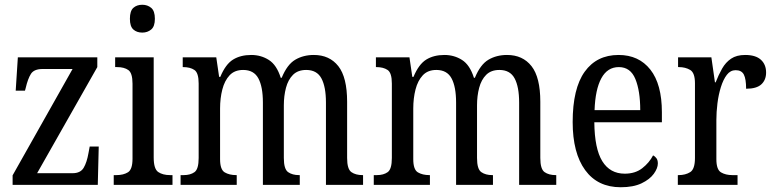

<svg xmlns="http://www.w3.org/2000/svg" viewBox="-20 -777 3252 807"><path d="M33 0V-40L285 -487H159Q123 -487 110 -466.5Q97 -446 88 -407L85 -396H46L55 -536H389V-495L136 -49H285Q318 -49 331.5 -71.5Q345 -94 352 -134L357 -161H395L391 0Z M578 -640Q555 -640 540.5 -653Q526 -666 526 -698Q526 -731 540.5 -744Q555 -757 578 -757Q600 -757 615.5 -744Q631 -731 631 -698Q631 -666 615.5 -653Q600 -640 578 -640ZM458 0V-41H469Q499 -41 518 -53Q537 -65 537 -110V-425Q537 -470 519.5 -482.5Q502 -495 472 -495H464V-536H626V-115Q626 -67 645 -54Q664 -41 695 -41H705V0Z M739 0V-41H752Q780 -41 797.5 -53.5Q815 -66 815 -113V-426Q815 -471 797 -483Q779 -495 750 -495H748V-536H889L901 -454H906Q928 -507 959.5 -526.5Q991 -546 1036 -546Q1077 -546 1110 -525Q1143 -504 1160 -450H1164Q1187 -506 1221 -526Q1255 -546 1299 -546Q1365 -546 1402 -499Q1439 -452 1439 -349V-113Q1439 -66 1457 -53.5Q1475 -41 1504 -41H1506V0H1350V-346Q1350 -412 1331 -447.5Q1312 -483 1267 -483Q1232 -483 1211.5 -462.5Q1191 -442 1182 -408Q1173 -374 1173 -334V-113Q1173 -66 1191 -53.5Q1209 -41 1237 -41H1240V0H1085V-346Q1085 -412 1066 -447.5Q1047 -483 1002 -483Q966 -483 945 -460.5Q924 -438 914.5 -401Q905 -364 905 -321V-108Q905 -64 924.5 -52.5Q944 -41 973 -41H975V0Z M1551 0V-41H1564Q1592 -41 1609.5 -53.5Q1627 -66 1627 -113V-426Q1627 -471 1609 -483Q1591 -495 1562 -495H1560V-536H1701L1713 -454H1718Q1740 -507 1771.5 -526.5Q1803 -546 1848 -546Q1889 -546 1922 -525Q1955 -504 1972 -450H1976Q1999 -506 2033 -526Q2067 -546 2111 -546Q2177 -546 2214 -499Q2251 -452 2251 -349V-113Q2251 -66 2269 -53.5Q2287 -41 2316 -41H2318V0H2162V-346Q2162 -412 2143 -447.5Q2124 -483 2079 -483Q2044 -483 2023.5 -462.5Q2003 -442 1994 -408Q1985 -374 1985 -334V-113Q1985 -66 2003 -53.5Q2021 -41 2049 -41H2052V0H1897V-346Q1897 -412 1878 -447.5Q1859 -483 1814 -483Q1778 -483 1757 -460.5Q1736 -438 1726.5 -401Q1717 -364 1717 -321V-108Q1717 -64 1736.5 -52.5Q1756 -41 1785 -41H1787V0Z M2589 10Q2492 10 2439.5 -62Q2387 -134 2387 -264Q2387 -405 2437.5 -475.5Q2488 -546 2580 -546Q2665 -546 2713.5 -484.5Q2762 -423 2762 -305V-263H2478Q2479 -152 2511.5 -99.5Q2544 -47 2606 -47Q2650 -47 2679.5 -70Q2709 -93 2725 -124Q2733 -120 2739 -112Q2745 -104 2745 -90Q2745 -70 2728 -46.5Q2711 -23 2676.5 -6.5Q2642 10 2589 10ZM2671 -314Q2671 -395 2650.5 -445Q2630 -495 2581 -495Q2533 -495 2507.5 -448Q2482 -401 2479 -314Z M2829 0V-41H2832Q2861 -41 2881 -53.5Q2901 -66 2901 -113V-427Q2901 -471 2881 -483Q2861 -495 2833 -495H2830V-536H2970L2985 -431H2988Q3000 -462 3015 -488.5Q3030 -515 3053 -530.5Q3076 -546 3112 -546Q3156 -546 3178 -526Q3200 -506 3200 -472Q3200 -441 3180 -422.5Q3160 -404 3116 -404Q3116 -445 3106.5 -463.5Q3097 -482 3072 -482Q3050 -482 3035 -462.5Q3020 -443 3010 -411Q3000 -379 2995.5 -342.5Q2991 -306 2991 -273V-108Q2991 -64 3010.5 -52.5Q3030 -41 3058 -41H3080V0Z"/></svg>

Font: Noto Serif Armenian Condensed
Style: Regular
Weight: 400
Width: 3
Designer: Monotype Design Team
Foundry: Monotype Imaging Inc.
Version: Version 2.008; ttfautohint (v1.8.4.7-5d5b)